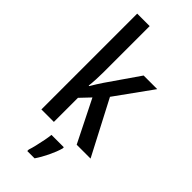

<svg xmlns="http://www.w3.org/2000/svg" viewBox="-307 -808 1077 1077"><g transform="rotate(45 231.0 -269.5)"><path d="M167 -392Q167 -365 165.5 -336.5Q164 -308 161 -282H165Q174 -298 186.5 -317.5Q199 -337 209 -352L339 -540H447L290 -322L458 0H348L223 -250L167 -191V0H68V-760H167ZM307 71Q297 106 277 147.5Q257 189 235 221H177V209Q183 192 189.5 164.5Q196 137 201.5 109Q207 81 209 61H307Z"/></g></svg>

Font: Noto Sans Hebrew Condensed Medium
Style: Regular
Weight: 500
Width: 3
Designer: Monotype Design Team
Foundry: Monotype Imaging Inc.
Version: Version 2.004; ttfautohint (v1.8.4.7-5d5b)